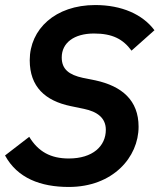

<svg xmlns="http://www.w3.org/2000/svg" viewBox="-20 -730 633 762"><path d="M253 12C428 12 530 -106 530 -227C530 -332 464 -388 359 -411L309 -421C254 -433 225 -455 225 -502C225 -560 274 -597 353 -597C426 -597 468 -575 502 -529L593 -610C546 -673 463 -710 358 -710C199 -710 98 -614 98 -491C98 -385 160 -330 260 -309L313 -298C366 -287 400 -262 400 -215C400 -150 348 -101 253 -101C181 -101 132 -128 96 -187L0 -113C49 -23 141 12 253 12Z"/></svg>

Font: Braiins Sans SemiBold
Style: Italic
Weight: 600
Italic angle: -11.31°
Designer: Mike Abbink, Paul van der Laan, Pieter van Rosmalen, Jiri Chlebus, Lubos Buracinsky
Foundry: Bold Monday, Sudetype
Version: Version 1.000;hotconv 1.0.109;makeotfexe 2.5.65596